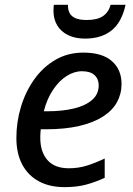

<svg xmlns="http://www.w3.org/2000/svg" viewBox="-20 -766 553 796"><path d="M247.1 9.8Q186 9.8 141.4 -14.2Q96.7 -38.1 72.3 -83.7Q47.9 -129.4 47.9 -194.3Q47.9 -260.3 66.9 -323.2Q85.9 -386.2 122.1 -437Q158.2 -487.8 209.5 -517.8Q260.7 -547.9 325.7 -547.9Q403.8 -547.9 443.8 -512.7Q483.9 -477.5 483.9 -418Q483.9 -377 465.1 -342.5Q446.3 -308.1 407.2 -283Q368.2 -257.8 309.1 -243.9Q250 -230 168.9 -230H148.9Q147.9 -222.2 147.5 -212.9Q147 -203.6 147 -195.3Q147 -136.2 176.8 -102.3Q206.5 -68.4 265.1 -68.4Q304.7 -68.4 339.4 -79.1Q374 -89.8 414.1 -108.9V-28.8Q376 -11.2 337.4 -0.7Q298.8 9.8 247.1 9.8ZM161.6 -304.7H176.3Q237.3 -304.7 285.2 -315.9Q333 -327.1 361.1 -351.1Q389.2 -375 389.2 -412.1Q389.2 -438.5 371.8 -454.6Q354.5 -470.7 319.8 -470.7Q287.6 -470.7 256.3 -450.9Q225.1 -431.2 200 -393.8Q174.8 -356.4 161.6 -304.7ZM332.5 -606Q291.5 -606 262.2 -620.4Q232.9 -634.8 217.3 -660.6Q201.7 -686.5 201.7 -721.7Q201.7 -728.5 202.1 -734.4Q202.6 -740.2 203.1 -746.1H261.7Q261.2 -726.1 268.6 -711.9Q275.9 -697.8 293.5 -690.4Q311 -683.1 339.8 -683.1Q383.8 -683.1 407.2 -699.5Q430.7 -715.8 438.5 -746.1H500.5Q484.9 -673.8 442.6 -639.9Q400.4 -606 332.5 -606Z"/></svg>

Font: Open Sans Medium
Style: Italic
Weight: 500
Italic angle: -12°
Designer: Monotype Design Team
Foundry: Monotype Imaging Inc.
Version: Version 3.000